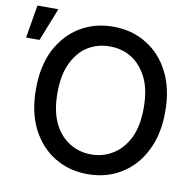

<svg xmlns="http://www.w3.org/2000/svg" viewBox="-92 -861 967 958"><g transform="rotate(10 391.0 -382.5)"><path d="M698 -164Q656 -80 581 -35Q508 10 413 10Q319 10 245 -35Q172 -79 128 -164Q86 -248 86 -364Q86 -480 128 -564Q173 -649 245 -692Q319 -737 413 -737Q508 -737 581 -692Q656 -647 698 -564Q741 -481 741 -364Q741 -247 698 -164ZM604 -513Q574 -575 525 -606Q476 -637 413 -637Q350 -637 301 -606Q252 -575 223 -513Q195 -454 195 -364Q195 -274 223 -214Q251 -154 301 -122Q351 -90 413 -90Q475 -90 525 -122Q574 -153 604 -214Q632 -274 632 -364Q632 -454 604 -513ZM127 -775 61 -608H-7L21 -775Z"/></g></svg>

Font: Sinter Medium
Style: Regular
Weight: 500
Foundry: Adobe & rsms
Version: Version 1.000